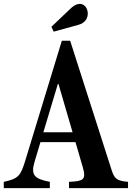

<svg xmlns="http://www.w3.org/2000/svg" viewBox="-36 -972 682 992"><path d="M241.5 -808.5 368.5 -843.5C404 -853 417.5 -877.5 417.5 -902C417.5 -928.5 401 -952 376.5 -952C363.5 -952 348.5 -946 332 -931L229.5 -833.5ZM283.5 -761.5 94.5 -142C71 -65.5 60.5 -48.5 -16.5 -32.5V0H221.5V-32.5C139 -48 122.5 -69.5 143 -137.5L173 -237.5H354L391.5 -109C411.5 -41 392.5 -36 320.5 -32.5V0H625.5V-32.5C568.5 -37.5 555.5 -48 541 -92.5L326.5 -761.5ZM263 -538.5H266L339 -288.5H188Z"/></svg>

Font: Libre Caslon Condensed SemiBold
Style: Regular
Weight: 600
Designer: Pablo Impallari, Rodrigo Fuenzalida, Katja Schimmel, Ertekin Erdin
Foundry: Pablo Impallari, Rodrigo Fuenzalida
Version: Version 2.000;gftools[0.9.33]